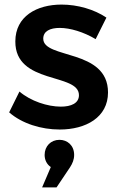

<svg xmlns="http://www.w3.org/2000/svg" viewBox="-20 -561 522 839"><path d="M169 -392C169 -425 199 -439 241 -439C287 -439 346 -421 398 -390L445 -484C392 -520 319 -541 249 -541C141 -541 47 -490 47 -380C46 -190 325 -244 325 -145C325 -110 291 -95 246 -95C188 -95 114 -119 65 -161L20 -70C76 -21 160 5 241 5C355 5 452 -48 452 -157C452 -349 169 -302 169 -392ZM240 50C202 50 175 78 175 116C175 137 184 157 202 169L164 258H227L286 170C297 153 304 136 304 116C304 74 274 50 240 50Z"/></svg>

Font: Montserrat_SPRD_medium Medium
Style: Regular
Weight: 400
Designer: Julieta Ulanovsky edited by Nelly Hempel
Foundry: Julieta Ulanovsky
Version: Version 4.000;PS 004.000;hotconv 1.0.88;makeotf.lib2.5.64775